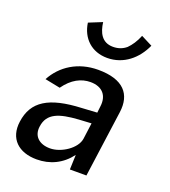

<svg xmlns="http://www.w3.org/2000/svg" viewBox="-144 -889 886 1003"><g transform="rotate(20 299.5 -387.5)"><path d="M175 10C249 10 313 -20 360 -82L357 0H449L500 -371C514 -474 460 -540 319 -540C207 -540 121 -484 76 -400L161 -383C202 -441 252 -466 303 -466C369 -466 403 -426 394 -363L390 -328L306 -323C126 -315 42 -263 26 -146C12 -47 75 10 175 10ZM349 -679C286 -679 264 -728 257 -783L183 -753C195 -669 254 -614 340 -614C431 -614 500 -673 536 -753L473 -785C459 -750 441 -724 422 -705C402 -688 378 -679 349 -679ZM221 -68C162 -68 124 -101 132 -157C142 -234 206 -254 311 -261L381 -265L369 -175C361 -120 284 -68 221 -68Z"/></g></svg>

Font: Cheyenne Sans Medium
Style: Italic
Weight: 500
Italic angle: -8.13011°
Designer: The Public Sans project authors (U.S. Web Design System), Libre Franklin designed by Pablo Impallari and Rodrigo Fuenzal
Foundry: The Cheyenne Sans Project Authors
Version: Version 2.007